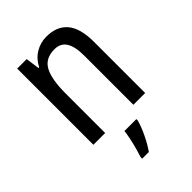

<svg xmlns="http://www.w3.org/2000/svg" viewBox="-226 -641 957 957"><g transform="rotate(-45 252.5 -163.0)"><path d="M286 -547Q360 -547 398 -501.5Q436 -456 436 -360V0H353V-347Q353 -410 333 -442Q313 -474 270 -474Q206 -474 180 -426.5Q154 -379 154 -279V0H71V-537H138L148 -464H153Q173 -504 208.5 -525.5Q244 -547 286 -547ZM313 71Q304 105 283.5 147.5Q263 190 241 221H194V210Q200 192 207.5 165Q215 138 221 109.5Q227 81 229 61H313Z"/></g></svg>

Font: Noto Sans Devanagari Condensed
Style: Regular
Weight: 400
Width: 3
Designer: Jelle Bosma - Monotype Design Team
Foundry: Monotype Imaging Inc.
Version: Version 2.004; ttfautohint (v1.8.4.7-5d5b)